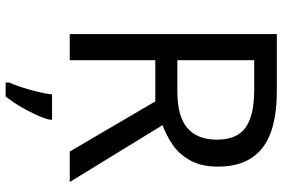

<svg xmlns="http://www.w3.org/2000/svg" viewBox="-176 -578 975 662"><g transform="rotate(90 311.0 -246.5)"><path d="M294 -714Q427 -714 490.5 -663.5Q554 -613 554 -511Q554 -454 533 -416Q512 -378 479.5 -355.5Q447 -333 411 -320L607 0H502L329 -295H187V0H97V-714ZM289 -636H187V-371H294Q381 -371 421 -405.5Q461 -440 461 -507Q461 -577 419 -606.5Q377 -636 289 -636ZM392 70Q388 88 375.5 115.5Q363 143 346.5 171Q330 199 312 221H264V209Q272 192 280.5 165.5Q289 139 296 110.5Q303 82 305 61H392Z"/></g></svg>

Font: Noto Sans Chakma
Style: Regular
Weight: 400
Designer: Zachary Quinn Scheuren - Monotype Design Team
Foundry: Monotype Imaging Inc.
Version: Version 2.003; ttfautohint (v1.8.4.7-5d5b)